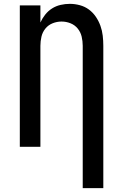

<svg xmlns="http://www.w3.org/2000/svg" viewBox="-20 -763 640 998"><path d="M410 215V-525Q410 -549 404.5 -572.5Q399 -596 384 -614.5Q369 -633 346.5 -642Q324 -651 300 -651Q276 -651 253.5 -642Q231 -633 216 -614.5Q201 -596 195.5 -572.5Q190 -549 190 -525V0H83V-735H190V-646Q200 -668 215 -687Q230 -706 250.5 -719Q271 -732 295 -737.5Q319 -743 343 -743Q369 -743 395 -736Q421 -729 442 -713.5Q463 -698 478 -676Q493 -654 502 -629Q511 -604 514 -577.5Q517 -551 517 -525V215Z"/></svg>

Font: Iosevka Custom SmBdEx
Style: Regular
Weight: 600
Width: 7
Monospace: yes
Designer: Belleve Invis
Foundry: Belleve Invis
Version: Version 11.2.4; ttfautohint (v1.8.4)